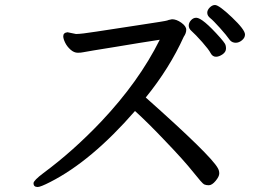

<svg xmlns="http://www.w3.org/2000/svg" viewBox="-20 -741 1040 768"><path d="M131 7Q142 7 181 -13Q346 -97 520 -297Q573 -249 642 -176Q716 -99 752.5 -53Q789 -7 796.5 -3.5Q804 0 815 0Q828 0 842.5 -17.5Q857 -35 857 -47Q857 -59 851 -69Q823 -120 563 -351Q658 -468 715 -594Q725 -608 725 -622Q725 -636 705.5 -650Q686 -664 668 -664Q652 -661 648.5 -659Q645 -657 535 -640.5Q425 -624 365 -614.5Q305 -605 284 -605L250 -612Q233 -610 233 -596Q233 -586 240.5 -570.5Q248 -555 262 -542.5Q276 -530 291 -530Q304 -530 312.5 -532Q321 -534 355.5 -539.5Q390 -545 439 -553Q488 -561 539 -569.5Q590 -578 619 -582Q536 -415 385 -255Q273 -137 154 -49Q114 -19 114 -8Q114 7 131 7ZM844 -514Q856 -514 870 -523.5Q884 -533 884 -547Q884 -559 879.5 -566.5Q875 -574 861 -590Q790 -670 765 -670Q753 -670 744 -660Q735 -650 735 -639Q735 -628 743 -620Q763 -602 789 -572.5Q815 -543 822.5 -528.5Q830 -514 844 -514ZM923 -570Q936 -570 948 -580Q960 -590 960 -603Q960 -622 908 -671.5Q856 -721 840 -721Q829 -721 819 -711Q809 -701 809 -690Q809 -678 821 -668.5Q833 -659 859.5 -629.5Q886 -600 900 -580Q909 -570 923 -570Z"/></svg>

Font: LXGW WenKai TC
Style: Bold
Weight: 700
Designer: LXGW / Fontworks Inc.
Foundry: LXGW / Fontworks Inc.
Version: Version 1.330;April 28, 2024